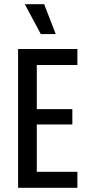

<svg xmlns="http://www.w3.org/2000/svg" viewBox="-20 -893 416 913"><path d="M66 0V-660H155V0ZM106 0V-76H348V0ZM106 -301V-374H324V-301ZM106 -584V-660H348V-584ZM174 -731 98 -873H190L245 -731Z"/></svg>

Font: Bricolage Grotesque Condensed
Style: Regular
Weight: 400
Width: 3
Designer: Mathieu Triay
Foundry: Atelier Triay
Version: Version 1.000;gftools[0.9.30]